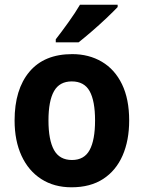

<svg xmlns="http://www.w3.org/2000/svg" viewBox="-20 -786 611 816"><path d="M529 -274Q529 -189 501 -125Q473 -61 418.5 -25.5Q364 10 284 10Q210 10 155.5 -25Q101 -60 71.5 -124Q42 -188 42 -274Q42 -406 105 -481Q168 -556 287 -556Q358 -556 413 -523.5Q468 -491 498.5 -428Q529 -365 529 -274ZM186 -274Q186 -191 209.5 -148.5Q233 -106 286 -106Q338 -106 361 -148.5Q384 -191 384 -274Q384 -357 361 -398.5Q338 -440 285 -440Q233 -440 209.5 -398.5Q186 -357 186 -274ZM480 -756Q463 -738 433 -709.5Q403 -681 370.5 -653Q338 -625 314 -606H217V-619Q242 -651 271 -691.5Q300 -732 320 -766H480Z"/></svg>

Font: Noto Sans Devanagari UI SemiCondensed
Style: Bold
Weight: 700
Width: 4
Designer: Jelle Bosma - Monotype Design Team
Foundry: Monotype Imaging Inc.
Version: Version 2.004; ttfautohint (v1.8.4.7-5d5b)